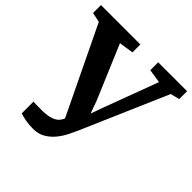

<svg xmlns="http://www.w3.org/2000/svg" viewBox="-216 -901 1074 1074"><g transform="rotate(45 321.5 -364.0)"><path d="M201.8 15.4Q169.8 15.4 141.7 10.3Q113.7 5.2 96.1 -1.3V-94.2Q101.5 -93.7 110.3 -93.4Q119.1 -93.2 129.2 -93.1Q139.3 -93 149 -93Q158.7 -92.9 166.1 -92.9Q208.2 -92.9 237.9 -103.9Q267.6 -114.8 282.3 -141.3Q297 -167.8 293.5 -214.4L309.2 -107.1L39 -668L-18.8 -680.5V-743H292.7V-680.5L207 -667.3L342.5 -347.2L394.4 -202.1L344 -202.2L396.3 -348.2L515.4 -668L433.8 -680.5V-743H662.4V-680.5L609 -667.3L388 -157.1Q377.9 -134.1 363.1 -104.6Q348.2 -75.1 326.2 -47.8Q304.3 -20.6 273.6 -2.6Q243 15.4 201.8 15.4Z"/></g></svg>

Font: Merriweather 7pt Light
Style: Regular
Weight: 300
Designer: Eben Sorkin
Foundry: Eben Sorkin
Version: Version 2.200;gftools[0.9.31]